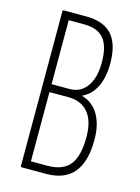

<svg xmlns="http://www.w3.org/2000/svg" viewBox="-103 -715 563 774"><g transform="rotate(15 178.5 -327.5)"><path d="M66 0Q61 0 61 -5V-650Q61 -655 66 -655H158Q232 -655 267 -616Q302 -577 302 -496Q302 -439 282.5 -399Q263 -359 227 -343V-341Q272 -328 296 -287Q320 -246 320 -183Q320 -91 282 -45.5Q244 0 167 0ZM95 -33H164Q228 -33 257 -69Q286 -105 286 -185Q286 -252 257 -287Q228 -322 173 -322H95ZM95 -355H170Q216 -355 242 -391.5Q268 -428 268 -492Q268 -559 242 -590.5Q216 -622 160 -622H95Z"/></g></svg>

Font: Sofia Sans Extra Condensed ExtraLight
Style: Regular
Weight: 250
Designer: Botio Nikoltchev, Ani Petrova
Foundry: lettersoup
Version: Version 4.101